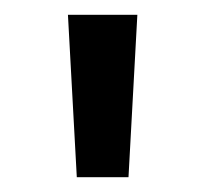

<svg xmlns="http://www.w3.org/2000/svg" viewBox="-20 -805 278 260"><path d="M154 -565H84L72 -785H166Z"/></svg>

Font: SUITE SemiBold
Style: Regular
Weight: 600
Designer: Sun
Foundry: Sun
Version: Version 2.040